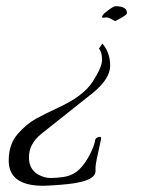

<svg xmlns="http://www.w3.org/2000/svg" viewBox="-20 -482 486 617"><path d="M388 -440Q388 -435 369.5 -424.5Q351 -414 350 -414Q330 -426 324 -426Q318 -426 313 -425Q308 -424 308 -429Q309 -433 315 -439Q343 -462 351 -462Q352 -462 352 -462Q388 -462 388 -440ZM309 -342Q334 -313 334 -271Q334 -229 279 -184L113 -52Q73 -20 73 23.5Q73 67 111 83Q127 90 143 90Q159 90 182.5 87Q206 84 225 70.5Q244 57 261.5 27.5Q279 -2 285 -27Q285 -38 295 -41Q306 -45 305 -36Q287 43 287 55Q287 67 287 68Q287 104 172 112Q131 115 119 115Q8 115 8 34Q8 -18 36.5 -51Q65 -84 97.5 -101.5Q130 -119 163 -134Q247 -172 277.5 -219Q308 -266 308 -290Q308 -314 298 -326Z"/></svg>

Font: Italianno
Style: Regular
Weight: 400
Designer: Robert E. Leuschke
Foundry: Robert E. Leuschke
Version: Version 1.003